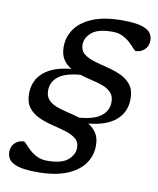

<svg xmlns="http://www.w3.org/2000/svg" viewBox="-91 -788 804 980"><g transform="rotate(10 311.0 -298.0)"><path d="M441.5 -63Q441.5 -11.5 412 30.2Q382.5 72 322.2 96.8Q262 121.5 170 121.5Q99.5 121.5 65.5 109.8Q31.5 98 21.2 80.2Q11 62.5 11 44.5Q11.5 13.5 31.2 -3.8Q51 -21 75.5 -21Q80 -21 90 -9.5Q100 2 116.2 17.2Q132.5 32.5 155.5 44Q178.5 55.5 209 55.5Q284 55.5 316.2 27.5Q348.5 -0.5 348.5 -35.5Q348.5 -66.5 327.5 -83.2Q306.5 -100 273.5 -109.8Q240.5 -119.5 203.8 -128.5Q167 -137.5 134 -152.2Q101 -167 80 -193.8Q59 -220.5 59 -266Q59 -335 107.8 -377Q156.5 -419 250 -427.5Q224.5 -442.5 208 -467.2Q191.5 -492 191.5 -532.5Q191.5 -584 221 -625.8Q250.5 -667.5 310.8 -692.2Q371 -717 463 -717Q534 -717 567.8 -705.2Q601.5 -693.5 612 -675.8Q622.5 -658 622 -640Q621.5 -609 601.8 -591.8Q582 -574.5 557.5 -574.5Q553 -574.5 543 -586Q533 -597.5 516.8 -612.8Q500.5 -628 477.8 -639.5Q455 -651 424 -651Q349 -651 316.8 -623.2Q284.5 -595.5 284.5 -560Q284.5 -529.5 305.5 -512.5Q326.5 -495.5 359.5 -485.8Q392.5 -476 429.2 -467Q466 -458 499 -443.2Q532 -428.5 553 -401.8Q574 -375 574 -329.5Q574 -260.5 525.2 -218.5Q476.5 -176.5 383 -168Q408.5 -153 425 -128.2Q441.5 -103.5 441.5 -63ZM481 -296.5Q481 -326.5 464.8 -344.2Q448.5 -362 421.8 -372Q395 -382 363.2 -389.2Q331.5 -396.5 301 -406Q224.5 -400 188.2 -372Q152 -344 152 -299Q152 -269 168.2 -251.2Q184.5 -233.5 211.2 -223.5Q238 -213.5 269.8 -206.2Q301.5 -199 332 -189.5Q408.5 -195.5 444.8 -223.5Q481 -251.5 481 -296.5Z"/></g></svg>

Font: Newsreader Caption
Style: Italic
Weight: 400
Italic angle: -17°
Designer: Hugues Gentile
Foundry: Production Type
Version: Version 1.001